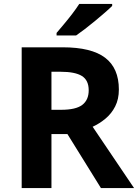

<svg xmlns="http://www.w3.org/2000/svg" viewBox="-20 -954 700 974"><path d="M298 -714Q444 -714 513.5 -661Q583 -608 583 -500Q583 -451 564.5 -414.5Q546 -378 515.5 -352.5Q485 -327 450 -311L660 0H492L322 -274H241V0H90V-714ZM287 -590H241V-397H290Q365 -397 397.5 -422Q430 -447 430 -496Q430 -547 395.5 -568.5Q361 -590 287 -590ZM549 -924Q535 -910 512 -890Q489 -870 462.5 -848Q436 -826 410.5 -806.5Q385 -787 366 -774H267V-787Q283 -806 304.5 -831.5Q326 -857 347 -884.5Q368 -912 382 -934H549Z"/></svg>

Font: Noto Sans Kawi
Style: Bold
Weight: 700
Designer: Fadhl Haqq
Version: Version 1.000